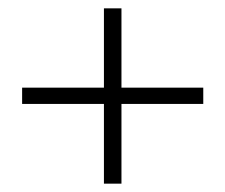

<svg xmlns="http://www.w3.org/2000/svg" viewBox="-20 -520 540 460"><path d="M229 -80V-500H271V-80ZM33 -271V-310H467V-271Z"/></svg>

Font: DM Sans 28pt ExtraLight
Style: Regular
Weight: 250
Version: Version 4.004;gftools[0.9.30]